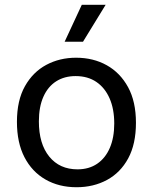

<svg xmlns="http://www.w3.org/2000/svg" viewBox="-20 -772 641 805"><path d="M301 13Q227 13 170.5 -19.5Q114 -52 82.5 -113Q51 -174 51 -261Q51 -351 84.5 -410.5Q118 -470 174 -500Q230 -530 299 -530Q371 -530 427.5 -498.5Q484 -467 517 -406.5Q550 -346 550 -257Q550 -168 517.5 -108Q485 -48 428.5 -17.5Q372 13 301 13ZM305 -62Q353 -62 387.5 -85.5Q422 -109 440.5 -152Q459 -195 459 -254Q459 -315 439.5 -359.5Q420 -404 384 -428.5Q348 -453 297 -453Q250 -453 215.5 -431Q181 -409 162 -366.5Q143 -324 143 -263Q143 -169 186.5 -115.5Q230 -62 305 -62ZM328 -597H251L323 -752H423Z"/></svg>

Font: Bricolage Grotesque
Style: Regular
Weight: 400
Designer: Mathieu Triay
Foundry: Atelier Triay
Version: Version 1.001;gftools[0.9.33.dev8+g029e19f]